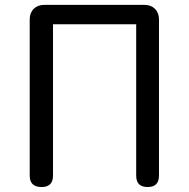

<svg xmlns="http://www.w3.org/2000/svg" viewBox="-20 -753 760 773"><path d="M158.2 -733.4H561.5Q587.9 -733.4 604 -717.3Q620.1 -701.2 620.1 -674.8V-45.9Q620.1 0 574.2 0Q528.3 0 528.3 -45.9V-655.3H193.4V-45.9Q193.4 0 147.5 0Q99.6 0 99.6 -45.9V-674.8Q99.6 -701.2 115.7 -717.3Q131.8 -733.4 158.2 -733.4Z"/></svg>

Font: GenSenMaruGothic TW TTF Regular
Style: Regular
Weight: 400
Version: Version 1.301